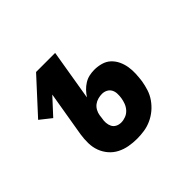

<svg xmlns="http://www.w3.org/2000/svg" viewBox="-127 -683 854 854"><g transform="rotate(-45 300.0 -256.0)"><path d="M295 8Q269 8 244.5 3.5Q220 -1 198.5 -12Q177 -23 161 -41.5Q145 -60 136.5 -83Q128 -106 127.5 -132Q127 -158 131 -184L167 -398L96 -321L43 -363L187 -520H307L267 -280Q277 -295 288.5 -307Q300 -319 314.5 -328Q329 -337 345 -340.5Q361 -344 377 -344Q399 -344 420 -338Q441 -332 456 -318Q471 -304 480 -285Q489 -266 492.5 -245Q496 -224 495 -201.5Q494 -179 491 -157Q487 -134 480 -112Q473 -90 459 -70Q445 -50 426.5 -34.5Q408 -19 386 -9Q364 1 341 4.5Q318 8 295 8ZM296 -93Q310 -93 324.5 -98.5Q339 -104 349.5 -115.5Q360 -127 365.5 -141.5Q371 -156 373 -170Q375 -183 374.5 -196.5Q374 -210 368 -221Q362 -232 350.5 -238Q339 -244 325 -244Q313 -244 300 -240.5Q287 -237 276.5 -229Q266 -221 259.5 -209Q253 -197 251 -184L249 -168Q246 -154 247 -140.5Q248 -127 253.5 -116Q259 -105 270.5 -99Q282 -93 296 -93Z"/></g></svg>

Font: Iosevka HT Extended
Style: Bold Italic
Weight: 700
Width: 7
Italic angle: -9°
Monospace: yes
Designer: Belleve Invis
Foundry: Belleve Invis
Version: Version 32.3.0; ttfautohint (v1.8.4)